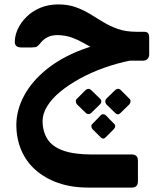

<svg xmlns="http://www.w3.org/2000/svg" viewBox="-20 -488 726 870"><path d="M381 362Q304 362 244 341Q184 320 141 282Q98 244 76 191.5Q54 139 54 76Q55 9 89.5 -55Q124 -119 189.5 -172.5Q255 -226 348.5 -262Q442 -298 561 -309L577 -215Q511 -202 451 -180.5Q391 -159 340.5 -131Q290 -103 252.5 -72Q215 -41 194 -7Q173 27 173 60Q173 107 194.5 141.5Q216 176 265.5 194Q315 212 397 212H577Q605 212 605 240V334Q605 362 577 362ZM555 -213V-230Q508 -230 473.5 -239.5Q439 -249 412 -263.5Q385 -278 360 -292.5Q335 -307 306.5 -317.5Q278 -328 242 -329Q214 -329 195.5 -319.5Q177 -310 165 -295Q155 -282 148 -277.5Q141 -273 124 -273H77Q47 -273 47 -298Q47 -327 61 -357Q75 -387 101 -412.5Q127 -438 163.5 -453Q200 -468 244 -468Q288 -468 323 -455.5Q358 -443 388 -424.5Q418 -406 448.5 -387.5Q479 -369 515 -356.5Q551 -344 599 -344H631Q646 -344 651 -337.5Q656 -331 656 -316V-241Q656 -229 648.5 -221Q641 -213 627 -213ZM369 24 329 -15Q324 -21 323.5 -28.5Q323 -36 329 -41L368 -80Q381 -91 393 -80L433 -41Q439 -36 439 -28.5Q439 -21 433 -15L393 24Q388 29 381 29Q374 29 369 24ZM502 24 462 -15Q457 -21 457 -28.5Q457 -36 462 -41L502 -80Q508 -85 514.5 -85.5Q521 -86 527 -80L566 -41Q572 -36 571.5 -28.5Q571 -21 566 -15L526 24Q514 36 502 24ZM436 134 399 97Q394 91 394 84Q394 77 399 73L436 35Q441 29 448 29.5Q455 30 460 35L497 73Q502 77 502 83.5Q502 90 496 97L459 134Q448 146 436 134Z"/></svg>

Font: Rubik Light SemiBold
Style: Regular
Weight: 600
Version: Version 2.300;gftools[0.9.30]